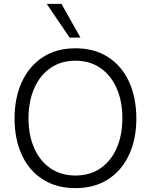

<svg xmlns="http://www.w3.org/2000/svg" viewBox="-20 -964 779 990"><path d="M55 -353Q55 -459 92.5 -541Q130 -623 200.5 -669Q271 -715 369 -715Q467 -715 537.5 -669.5Q608 -624 645.5 -542Q683 -460 683 -353Q683 -247 645.5 -166Q608 -85 537.5 -39.5Q467 6 369 6Q271 6 200 -39.5Q129 -85 92 -166.5Q55 -248 55 -353ZM611 -355Q611 -442 581.5 -509Q552 -576 497.5 -613.5Q443 -651 369 -651Q295 -651 240.5 -613.5Q186 -576 156.5 -508.5Q127 -441 127 -354Q127 -267 156.5 -200Q186 -133 240.5 -96Q295 -59 369 -59Q443 -59 497.5 -96Q552 -133 581.5 -200Q611 -267 611 -355ZM221 -944H297L395 -770H339Z"/></svg>

Font: Be Vietnam Light
Style: Regular
Weight: 300
Designer: Gabriel Lam
Foundry: TypeRant
Version: Version 4.000